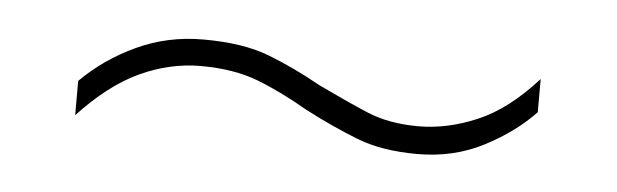

<svg xmlns="http://www.w3.org/2000/svg" viewBox="-24 -440 556 173"><g transform="rotate(5 253.5 -353.0)"><path d="M253 -341Q229 -355 207 -363.5Q185 -372 155 -372Q127 -372 100 -359.5Q73 -347 46 -318V-349Q67 -370 95 -383Q123 -396 155 -396Q191 -396 214.5 -387Q238 -378 263 -364Q288 -352 308 -343.5Q328 -335 355 -335Q381 -335 408 -346.5Q435 -358 461 -387V-357Q443 -338 416 -324Q389 -310 356 -310Q324 -310 301 -319Q278 -328 253 -341Z"/></g></svg>

Font: Noto Sans Khmer SemiCondensed Thin
Style: Regular
Weight: 250
Width: 4
Designer: Danh Hong and the Monotype Design Team
Foundry: Monotype Imaging Inc.
Version: Version 2.004